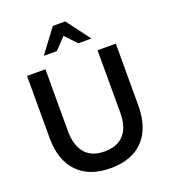

<svg xmlns="http://www.w3.org/2000/svg" viewBox="-168 -1062 1055 1197"><g transform="rotate(-20 360.0 -463.5)"><path d="M360 15Q502 15 578 -65.5Q654 -146 654 -295V-704H533V-292Q533 -194 488.5 -145Q444 -96 360 -96Q274 -96 230.5 -147.5Q187 -199 187 -296V-704H65V-292Q65 -145 142 -65Q219 15 360 15ZM405 -942H323L206 -786H293L364 -861L435 -786H522Z"/></g></svg>

Font: Geom Medium
Style: Bold
Weight: 500
Version: Version 1.102